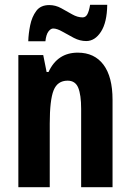

<svg xmlns="http://www.w3.org/2000/svg" viewBox="-20 -775 541 795"><path d="M302 -557Q371 -557 408.5 -507Q446 -457 446 -362V0H316V-324Q316 -382 304 -411.5Q292 -441 260 -441Q218 -441 202 -401Q186 -361 186 -263V0H56V-547H159L173 -477H181Q218 -557 302 -557ZM97 -604Q98 -636 105 -670.5Q112 -705 130 -729.5Q148 -754 184 -754Q210 -754 233.5 -741Q257 -728 279 -715.5Q301 -703 322 -703Q335 -703 342 -716.5Q349 -730 353 -755H424Q423 -682 398 -643.5Q373 -605 337 -605Q311 -605 286 -618Q261 -631 238.5 -644Q216 -657 200 -657Q190 -657 180.5 -644.5Q171 -632 168 -604Z"/></svg>

Font: Noto Sans Lao UI ExtCond
Style: Bold
Weight: 700
Width: 2
Designer: Monotype Design Team
Foundry: Monotype Imaging Inc.
Version: Version 2.000; ttfautohint (v1.8.4.7-5d5b)